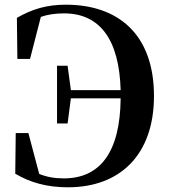

<svg xmlns="http://www.w3.org/2000/svg" viewBox="-20 -779 723 818"><path d="M223 -253H268L282 -360H494C492 -130 406 -19 252 -19C212 -19 179 -25 147 -38L101 -212H47L45 -39C107 -2 179 19 269 19C492 19 636 -120 636 -370C636 -637 479 -759 261 -759C178 -759 117 -740 52 -703L54 -528H108L154 -707C183 -717 214 -722 253 -722C403 -722 488 -614 494 -395H282L268 -499H223Z"/></svg>

Font: Noto Serif CJK HK
Style: Bold
Weight: 700
Designer: Ryoko NISHIZUKA 西塚涼子 (kana & ideographs); Frank Grießhammer (Latin, Greek & Cyrillic); Wenlong ZHANG 张文龙 (bopomofo); San
Foundry: Adobe
Version: Version 2.001;hotconv 1.1.0;makeotfexe 2.6.0